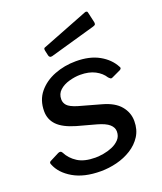

<svg xmlns="http://www.w3.org/2000/svg" viewBox="-140 -842 797 943"><g transform="rotate(-20 258.5 -370.5)"><path d="M224 10Q137 10 80.5 -23Q24 -56 5 -105Q-1 -117 10 -122L57 -146Q64 -149 69 -148Q74 -147 78 -140Q95 -106 129.5 -84Q164 -62 222 -62Q240 -62 264 -66Q288 -70 310.5 -79.5Q333 -89 348.5 -105.5Q364 -122 364 -147Q364 -168 345.5 -184.5Q327 -201 284 -213L185 -240Q120 -259 91 -289Q62 -319 62 -362Q62 -420 94.5 -459.5Q127 -499 179.5 -519.5Q232 -540 292 -540Q364 -540 413 -512.5Q462 -485 485 -441Q488 -437 487.5 -433Q487 -429 481 -425L434 -403Q428 -400 424.5 -402Q421 -404 414 -411Q398 -437 366.5 -453.5Q335 -470 289 -470Q262 -470 231.5 -461.5Q201 -453 181 -435Q161 -417 161 -388Q161 -370 173.5 -356Q186 -342 224 -330L342 -297Q404 -280 433 -245Q462 -210 462 -166Q462 -121 441 -88Q420 -55 385 -33Q350 -11 308 -0.5Q266 10 224 10ZM431 -742 443 -689Q444 -683 442.5 -678.5Q441 -674 431 -671L192 -603Q184 -601 179.5 -604.5Q175 -608 174 -614L168 -641Q166 -653 172 -655L418 -751Q422 -752 426 -750.5Q430 -749 431 -742Z"/></g></svg>

Font: Libre Franklin Thin Medium
Style: Italic
Weight: 500
Italic angle: -8°
Version: Version 3.000